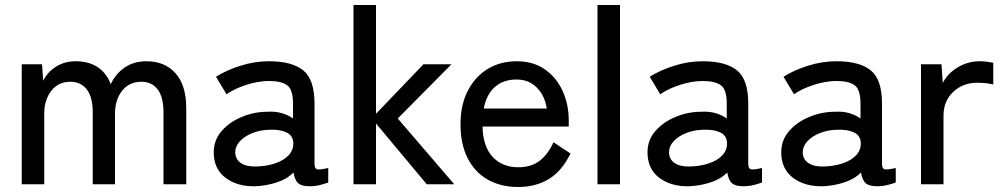

<svg xmlns="http://www.w3.org/2000/svg" viewBox="-20 -737 4016 768"><path d="M67 0V-480H148L153 -414Q169 -448 203.5 -470Q238 -492 283 -492Q335 -492 371 -468Q407 -444 423 -400Q441 -440 477.5 -466Q514 -492 566 -492Q639 -492 682 -444Q725 -396 725 -304V0H634V-286Q634 -349 610.5 -379.5Q587 -410 546 -410Q497 -410 468.5 -374Q440 -338 440 -282V0H351V-286Q351 -349 327 -379.5Q303 -410 262 -410Q213 -410 185 -373.5Q157 -337 157 -283V0Z M1003 8Q930 10 882.5 -25.5Q835 -61 835 -128Q835 -177 866.5 -213Q898 -249 947.5 -269.5Q997 -290 1050 -290Q1081 -292 1107 -284.5Q1133 -277 1152 -263V-323Q1152 -379 1128.5 -396Q1105 -413 1056 -413Q1014 -413 966.5 -398Q919 -383 886 -360L844 -430Q885 -456 941.5 -474Q998 -492 1056 -492Q1148 -492 1193 -455.5Q1238 -419 1238 -323V-82Q1238 -63 1248 -60Q1258 -57 1293 -65V-7Q1280 -2 1260 3Q1240 8 1219 8Q1187 8 1173 -4Q1159 -16 1154 -47Q1127 -20 1086 -7Q1045 6 1003 8ZM1004 -71Q1046 -72 1080.5 -83.5Q1115 -95 1135 -116.5Q1155 -138 1153 -168Q1151 -196 1124.5 -208Q1098 -220 1057 -218Q1020 -217 989 -204.5Q958 -192 939.5 -172Q921 -152 921 -127Q922 -99 944 -84.5Q966 -70 1004 -71Z M1394 0V-717H1484V-282L1674 -480H1786L1571 -263L1797 0H1687L1484 -243V0Z M2052 11Q1984 11 1932 -18Q1880 -47 1851 -103.5Q1822 -160 1822 -240Q1822 -317 1851 -373.5Q1880 -430 1930.5 -461Q1981 -492 2047 -492Q2113 -492 2159.5 -459.5Q2206 -427 2230.5 -373Q2255 -319 2255 -255V-231H1910Q1912 -151 1950.5 -109.5Q1989 -68 2053 -68Q2104 -68 2137.5 -93Q2171 -118 2194 -168L2262 -123Q2228 -53 2175.5 -21Q2123 11 2052 11ZM1915 -303H2167Q2159 -355 2127 -387Q2095 -419 2046 -419Q1994 -419 1960 -389.5Q1926 -360 1915 -303Z M2370 0V-717H2460V0Z M2738 8Q2665 10 2617.5 -25.5Q2570 -61 2570 -128Q2570 -177 2601.5 -213Q2633 -249 2682.5 -269.5Q2732 -290 2785 -290Q2816 -292 2842 -284.5Q2868 -277 2887 -263V-323Q2887 -379 2863.5 -396Q2840 -413 2791 -413Q2749 -413 2701.5 -398Q2654 -383 2621 -360L2579 -430Q2620 -456 2676.5 -474Q2733 -492 2791 -492Q2883 -492 2928 -455.5Q2973 -419 2973 -323V-82Q2973 -63 2983 -60Q2993 -57 3028 -65V-7Q3015 -2 2995 3Q2975 8 2954 8Q2922 8 2908 -4Q2894 -16 2889 -47Q2862 -20 2821 -7Q2780 6 2738 8ZM2739 -71Q2781 -72 2815.5 -83.5Q2850 -95 2870 -116.5Q2890 -138 2888 -168Q2886 -196 2859.5 -208Q2833 -220 2792 -218Q2755 -217 2724 -204.5Q2693 -192 2674.5 -172Q2656 -152 2656 -127Q2657 -99 2679 -84.5Q2701 -70 2739 -71Z M3273 8Q3200 10 3152.5 -25.5Q3105 -61 3105 -128Q3105 -177 3136.5 -213Q3168 -249 3217.5 -269.5Q3267 -290 3320 -290Q3351 -292 3377 -284.5Q3403 -277 3422 -263V-323Q3422 -379 3398.5 -396Q3375 -413 3326 -413Q3284 -413 3236.5 -398Q3189 -383 3156 -360L3114 -430Q3155 -456 3211.5 -474Q3268 -492 3326 -492Q3418 -492 3463 -455.5Q3508 -419 3508 -323V-82Q3508 -63 3518 -60Q3528 -57 3563 -65V-7Q3550 -2 3530 3Q3510 8 3489 8Q3457 8 3443 -4Q3429 -16 3424 -47Q3397 -20 3356 -7Q3315 6 3273 8ZM3274 -71Q3316 -72 3350.5 -83.5Q3385 -95 3405 -116.5Q3425 -138 3423 -168Q3421 -196 3394.5 -208Q3368 -220 3327 -218Q3290 -217 3259 -204.5Q3228 -192 3209.5 -172Q3191 -152 3191 -127Q3192 -99 3214 -84.5Q3236 -70 3274 -71Z M3664 0V-480H3746L3751 -405Q3771 -444 3811.5 -468Q3852 -492 3899 -492Q3915 -492 3929 -490Q3943 -488 3953 -486V-399Q3942 -402 3925 -404Q3908 -406 3888 -406Q3832 -406 3793 -369.5Q3754 -333 3754 -274V0Z"/></svg>

Font: Zen Kaku Gothic New Medium
Style: Regular
Weight: 500
Designer: Yoshimichi Ohira
Foundry: Positype
Version: Version 1.002